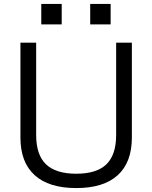

<svg xmlns="http://www.w3.org/2000/svg" viewBox="-20 -947 775 977"><path d="M368 10Q229 10 156.5 -55.5Q84 -121 84 -247V-730H164V-260Q164 -159 214 -111Q264 -63 368 -63Q472 -63 521.5 -111Q571 -159 571 -260V-730H651V-247Q651 -121 579 -55.5Q507 10 368 10ZM439 -823V-927H543V-823ZM190 -823V-927H294V-823Z"/></svg>

Font: M PLUS 1 Thin
Style: Regular
Weight: 400
Version: Version 1.001